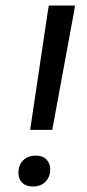

<svg xmlns="http://www.w3.org/2000/svg" viewBox="-20 -670 315 695"><path d="M89.2 -200 152.5 -625 156.7 -650H251.7L247.5 -625L169.2 -200ZM99.2 5Q74.2 5 60.4 -8.3Q46.7 -21.7 46.7 -44.2Q46.7 -72.5 63.8 -89.6Q80.8 -106.7 109.2 -106.7Q134.2 -106.7 147.9 -92.9Q161.7 -79.2 161.7 -57.5Q161.7 -30 145 -12.5Q128.3 5 99.2 5Z"/></svg>

Font: Familjen Grotesk GF
Style: Italic
Weight: 400
Designer: Anders Wikstroem, Jonas Baeckman, Matilda Gysing, Kristian Moeller
Foundry: Familjen STHML AB
Version: Version 2.000; Beta; Release 4; Build 6